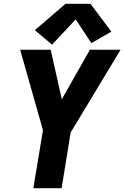

<svg xmlns="http://www.w3.org/2000/svg" viewBox="-20 -999 660 1019"><path d="M157 0H307L355 -296L620 -735H457L308 -472L249 -735H87L208 -308ZM256 -762 382 -896 465 -770 571 -831 460 -979H328L165 -839Z"/></svg>

Font: Iosevka Sparkle Heavy
Style: Italic
Weight: 900
Italic angle: -9°
Designer: Belleve Invis
Foundry: Belleve Invis
Version: Version 4.5.0; ttfautohint (v1.8.3)